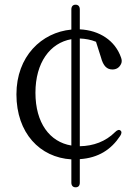

<svg xmlns="http://www.w3.org/2000/svg" viewBox="-20 -742 589 818"><path d="M302 56C314 56 320 49 320 36V-64C399 -69 454 -105 492 -163C499 -173 499 -182 493 -186C487 -191 479 -188 470 -179C430 -139 378 -120 320 -119V-578C344 -577 367 -573 389 -564L410 -498C420 -460 436 -446 459 -446C475 -446 488 -453 496 -470C500 -479 499 -487 496 -496C471 -569 404 -613 320 -617V-702C320 -715 313 -722 302 -722C291 -722 284 -715 284 -702V-616C157 -604 50 -502 50 -340C50 -175 150 -71 284 -63V36C284 49 291 56 302 56ZM131 -347C131 -475 193 -559 284 -575V-122C192 -137 131 -218 131 -347Z"/></svg>

Font: 寒蝉锦书宋
Style: Regular
Weight: 400
Designer: 寒蝉锦书宋{Warren} 思源宋体{Ryoko NISHIZUKA 西塚涼子 (kana & ideographs); Frank Grießhammer (Latin, Greek & Cyrillic); Wenlong ZHANG 
Foundry: Adobe & ChillType
Version: Version 2.000;Glyphs 3.1.1 (3135)